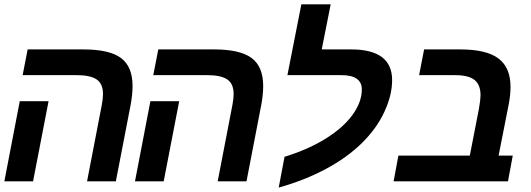

<svg xmlns="http://www.w3.org/2000/svg" viewBox="-21 -833 2441 882"><path d="M130.9 0H-1L69.8 -368.2H202.1ZM511.2 0H378.9L446.8 -352.1Q452.1 -380.4 452.1 -400.9Q452.1 -448.7 422.6 -468.3Q393.1 -487.8 331.1 -487.8H83L106 -606H361.8Q482.4 -606 535.2 -566.2Q587.9 -526.4 587.9 -438Q587.9 -398.4 579.1 -351.1Z M731 0H599.1L669.9 -368.2H802.2ZM1111.3 0H979L1046.9 -352.1Q1052.2 -380.4 1052.2 -400.9Q1052.2 -448.7 1022.7 -468.3Q993.2 -487.8 931.2 -487.8H683.1L706.1 -606H961.9Q1082.5 -606 1135.3 -566.2Q1188 -526.4 1188 -438Q1188 -398.4 1179.2 -351.1Z M1641.1 -421.9Q1641.1 -487.8 1547.4 -487.8H1299.3L1363.3 -813H1498L1457 -606H1592.3Q1780.3 -606 1780.3 -464.8Q1780.3 -396 1744.6 -319.1Q1709 -242.2 1641.1 -175.5Q1573.2 -108.9 1476.1 -56.9Q1378.9 -4.9 1259.3 28.8L1286.1 -112.8Q1393.1 -145.5 1473.6 -195.3Q1554.2 -245.1 1597.7 -304.4Q1641.1 -363.8 1641.1 -421.9Z M1904.3 -487.8 1927.2 -606H2093.3Q2213.9 -606 2269 -564.2Q2324.2 -522.5 2324.2 -434.1Q2324.2 -395.5 2315.4 -351.1L2269.5 -118.2H2334.5L2312.5 0H1787.1L1809.1 -118.2H2137.2L2179.2 -334Q2186.5 -377 2186.5 -395Q2186.5 -443.8 2158.9 -465.8Q2131.3 -487.8 2068.4 -487.8Z"/></svg>

Font: Cousine
Style: Bold Italic
Weight: 700
Italic angle: -12°
Monospace: yes
Designer: Steve Matteson
Foundry: Ascender Corporation
Version: Version 1.20